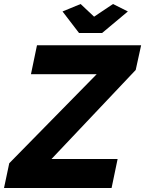

<svg xmlns="http://www.w3.org/2000/svg" viewBox="-56 -935 722 955"><path d="M-10 -123 425 -566H98L128 -710H646L619 -587L200 -144H529L499 0H-36ZM255 -878 345 -915 412 -852 506 -915 580 -878 452 -771H337Z"/></svg>

Font: Raleway ExtraBold
Style: Italic
Weight: 800
Italic angle: -12°
Designer: Matt McInerney, Pablo Impallari, Rodrigo Fuenzalida
Foundry: Matt McInerney, Pablo Impallari, Rodrigo Fuenzalida
Version: Version 4.026